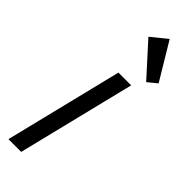

<svg xmlns="http://www.w3.org/2000/svg" viewBox="-306 -951 969 969"><g transform="rotate(45 178.5 -466.5)"><path d="M266 -630 111 0H20L175 -630ZM238 -933 357 -735 308 -695 154 -865Z"/></g></svg>

Font: Sinkin Sans 400 Italic
Style: Italic
Weight: 400
Italic angle: -112°
Designer: Keith Bates
Foundry: K-Type
Version: Sinkin Sans (version 1.0)  by Keith Bates   •   © 2014   www